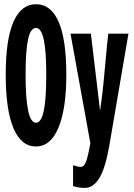

<svg xmlns="http://www.w3.org/2000/svg" viewBox="-20 -689 640 916"><path d="M384.3 207.5Q356 207.5 328.6 198.7V99.1Q353.5 107.4 364.7 107.4Q374 107.4 381.1 98.9Q388.2 90.3 394 72.5Q399.9 54.7 411.1 -5.4L316.4 -528.3H413.6L457.5 -160.2L466.8 -230.5Q471.7 -267.6 481.9 -379.4Q491.7 -491.2 496.6 -528.3H592.8L501 8.8Q481.9 115.7 453.4 161.6Q424.8 207.5 384.3 207.5ZM296.4 -332.5Q296.4 -169.9 259 -80.1Q221.7 9.8 151.4 9.8Q81.1 9.8 44.2 -77.4Q7.3 -164.6 7.3 -332.5Q7.3 -501 44.2 -585Q81.1 -668.9 151.9 -668.9Q223.1 -668.9 259.8 -584.7Q296.4 -500.5 296.4 -332.5ZM200.7 -332.5Q200.7 -447.3 188.5 -501.5Q176.3 -555.7 151.4 -555.7Q125.5 -555.7 113.8 -500.7Q102.1 -445.8 102.1 -332.5Q102.1 -103.5 151.4 -103.5Q176.8 -103.5 188.7 -159.7Q200.7 -215.8 200.7 -332.5Z"/></svg>

Font: Liberation Mono
Style: Bold
Weight: 700
Monospace: yes
Designer: Steve Matteson
Foundry: Ascender Corporation
Version: Version 2.1.5